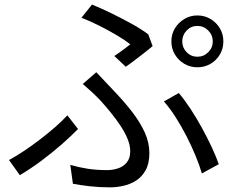

<svg xmlns="http://www.w3.org/2000/svg" viewBox="-20 -785 1040 842"><path d="M779.2 -603.3Q779.2 -575.8 798.6 -556Q817.9 -536.2 845.4 -536.2Q873.5 -536.2 893.3 -556Q913.1 -575.8 913.1 -603.3Q913.1 -631.1 893.3 -651.2Q873.5 -671.3 845.4 -671.3Q817.9 -671.3 798.6 -651.2Q779.2 -631.1 779.2 -603.3ZM731.6 -603.3Q731.6 -635.2 747.1 -660.8Q762.6 -686.3 788.5 -701.8Q814.5 -717.3 845.4 -717.3Q877 -717.3 903.1 -701.8Q929.1 -686.3 944.3 -660.8Q959.5 -635.2 959.5 -603.3Q959.5 -571.7 944.3 -545.9Q929.1 -520.2 903.1 -505Q877 -489.9 845.4 -489.9Q814.5 -489.9 788.5 -505Q762.6 -520.2 747.1 -545.9Q731.6 -571.7 731.6 -603.3ZM481.3 -539.4Q501.4 -552.7 520.7 -567.1Q540.1 -581.5 551.3 -590.4Q529.7 -608.2 493.8 -629.5Q457.9 -650.8 416.9 -671.5Q375.9 -692.2 337.3 -707.2L383.4 -765Q422.1 -749.4 467.9 -727.1Q513.7 -704.8 557.4 -680.7Q601 -656.5 630.3 -634.3L649.3 -582.8Q640.5 -575 626.3 -563.9Q612.1 -552.7 595.4 -539.8Q578.7 -526.9 562.3 -514.5Q545.9 -502.1 531.7 -492.3ZM288.3 -61.8Q326.4 -51 364.6 -45Q402.8 -39 449.9 -39Q473.2 -39 496.5 -46.3Q519.8 -53.5 535.5 -71.9Q551.1 -90.3 551.1 -122.3Q551.1 -147.6 539.2 -176.5Q527.3 -205.5 507.8 -234.5Q488.4 -263.6 466.1 -291Q443.8 -318.5 423.1 -341.3Q406.8 -359.1 385.4 -379.1Q363.9 -399 343 -416.8L402.3 -468.2Q420.6 -449.1 439.2 -429.3Q457.9 -409.5 475.5 -390.7Q522.5 -342 558.4 -295.7Q594.4 -249.4 614.8 -204.2Q635.1 -159 635.1 -113.9Q635.1 -68 618.6 -38.4Q602.1 -8.8 576.1 7.4Q550.2 23.7 520 30.1Q489.9 36.6 463.2 36.6Q415.4 36.6 374.4 31.9Q333.5 27.3 299.7 20.9ZM865.3 -24.4Q854.9 -60.4 837.2 -102.9Q819.6 -145.5 797.3 -188.9Q774.9 -232.2 749.9 -271.5Q724.9 -310.7 698.7 -340.1L764.2 -377.1Q789.8 -346.7 815.9 -306.9Q841.9 -267.1 865.7 -223.9Q889.5 -180.6 908.7 -139.3Q927.9 -97.9 939.5 -65ZM322.2 -219.3Q293.4 -189.7 252.4 -153.5Q211.3 -117.3 163.5 -81.5Q115.7 -45.7 67 -16.8L19.5 -83.2Q50.7 -100 86.3 -123.8Q121.9 -147.6 157.1 -174.7Q192.4 -201.8 223.3 -228.9Q254.2 -256 275.4 -279.2Z"/></svg>

Font: Noto Sans JP
Style: Regular
Weight: 100
Designer: Ryoko NISHIZUKA 西塚涼子 (kana, bopomofo & ideographs); Paul D. Hunt (Latin, Greek & Cyrillic); Sandoll Communications 산돌커뮤니
Foundry: Adobe
Version: Version 2.004;hotconv 1.0.118;makeotfexe 2.5.65603